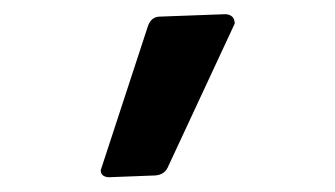

<svg xmlns="http://www.w3.org/2000/svg" viewBox="-20 -846 468 268"><path d="M307.6 -813 213.9 -611.8Q209 -602.1 196.8 -601.1L131.3 -598.6Q120.6 -599.6 120.6 -608.4L186.5 -809.6Q190.9 -822.3 202.6 -822.8L294.9 -826.2Q307.6 -825.2 307.6 -813Z"/></svg>

Font: Contrail One
Style: Regular
Weight: 400
Designer: Riccardo De Franceschi
Foundry: Sorkin Type Co.
Version: Version 1.003